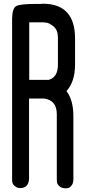

<svg xmlns="http://www.w3.org/2000/svg" viewBox="-20 -815 468 1031"><path d="M241 -386Q291 -400 291 -467V-472V-611Q291 -623 290 -628Q290 -630 289 -634Q288 -638 288 -640Q282 -663 263.5 -676.5Q245 -690 233 -692.5Q221 -695 211 -695H210H137V-614V-386H195ZM199 -794Q201 -794 204.5 -794.5Q208 -795 210 -795Q383 -795 383 -608V-602V-601V-602V-601V-480V-469Q383 -376 337 -326Q374 -277 374 -192V148Q374 168 365.5 179.5Q357 191 349.5 193.5Q342 196 334 196H332Q311 196 299 185Q287 174 286 163L285 152V-202Q285 -277 216 -286H136V146Q133 195 88 195Q83 195 76 193.5Q69 192 57 182Q45 172 45 154V144V-182V-460V-472V-460V-472V-565V-659V-663V-715Q46 -771 67.5 -782.5Q89 -794 174 -794Z"/></svg>

Font: Soda Fountain
Style: Regular
Weight: 400
Version: Version 1.0